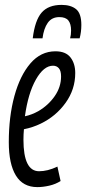

<svg xmlns="http://www.w3.org/2000/svg" viewBox="-20 -756 353 786"><path d="M228 -15Q208 -2 182 4Q156 10 133 10Q74 10 45 -37.5Q16 -85 16 -174Q16 -279 39 -363Q62 -447 104.5 -496.5Q147 -546 207 -546Q249 -546 268.5 -521Q288 -496 288 -457Q288 -390 248.5 -335Q209 -280 147 -250Q114 -234 78 -227Q76 -206 76 -184Q76 -55 140 -55Q157 -55 175.5 -59.5Q194 -64 215 -74ZM197 -487Q159 -487 127 -430.5Q95 -374 82 -280Q110 -286 137 -301Q178 -325 204 -362.5Q230 -400 230 -443Q230 -466 221 -476.5Q212 -487 197 -487ZM232 -736Q270 -736 291.5 -718.5Q313 -701 313 -654Q313 -625 306 -599H267Q271 -613 271 -631Q271 -658 260 -672Q249 -686 223 -686Q192 -686 175.5 -662.5Q159 -639 154 -599H114Q123 -673 150.5 -704.5Q178 -736 232 -736Z"/></svg>

Font: Georama ExtraCondensed
Style: Italic
Weight: 400
Width: 2
Italic angle: -9°
Designer: Jean-Baptiste Levee
Foundry: Production Type
Version: Version 1.000